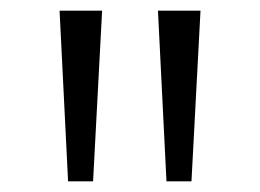

<svg xmlns="http://www.w3.org/2000/svg" viewBox="-20 -678 488 361"><path d="M108 -337 92 -658H172L155 -337ZM293 -337 277 -658H357L340 -337Z"/></svg>

Font: Ysabeau Office Medium
Style: Regular
Weight: 500
Designer: Christian Thalmann (Catharsis Fonts)
Version: Version 2.001;gftools[0.9.30]; featfreeze: tnum,lnum,ss02